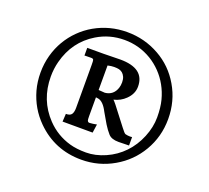

<svg xmlns="http://www.w3.org/2000/svg" viewBox="-136 -993 1269 1165"><g transform="rotate(20 498.0 -410.5)"><path d="M99.1 -299.8Q84.5 -353 84.5 -411.4Q84.5 -469.7 99.1 -523.2Q113.8 -576.7 140.6 -622.3Q167.5 -668 205.1 -705.1Q242.7 -742.2 288.1 -768.1Q383.8 -822.3 496.6 -822.3Q608.9 -822.3 705.1 -768.1Q798.3 -715.8 853 -622.1Q909.2 -526.9 909.2 -410.6Q909.2 -296.9 853 -201.2Q798.3 -108.4 705.1 -54.7Q609.4 1 496.6 1Q325.2 1 205.1 -118.2Q128.4 -194.8 99.1 -299.8ZM151.4 -410.6Q151.4 -259.3 251.5 -154.3Q314.9 -87.9 403.8 -62.5Q448.2 -49.8 508.8 -49.8Q569.3 -49.8 632.6 -77.6Q695.8 -105.5 742.4 -154.3Q789.1 -203.1 815.9 -268.8Q842.8 -334.5 842.8 -397.9Q842.8 -461.4 830.6 -508.1Q818.4 -554.7 796.1 -594.7Q773.9 -634.8 742.4 -667.5Q710.9 -700.2 672.4 -723.6Q591.8 -772 496.6 -772Q401.4 -772 321.3 -723.6Q200.7 -650.9 163.6 -507.8Q151.4 -461.4 151.4 -410.6ZM512.2 -651.4Q669.9 -651.4 669.9 -533.2Q669.9 -486.3 631.8 -449.2Q600.6 -418.5 556.6 -408.2Q562 -404.3 577.6 -384.8L667.5 -268.1Q689.9 -238.3 697.3 -236.3Q704.6 -234.4 712.4 -233.4Q720.2 -232.4 727.8 -232.4Q735.4 -232.4 740.7 -233.4V-179.2L673.3 -177.7Q627.4 -177.7 607.4 -200.2Q587.4 -222.7 569.3 -252L529.8 -319.8Q501.5 -376 468.3 -382.8Q460 -384.8 452.1 -385.3V-263.7Q452.1 -239.7 454.6 -234.9Q459 -225.6 468.3 -226.1Q489.7 -227.1 514.2 -232.4L506.3 -177.2L312 -177.7L314.9 -228.5Q341.3 -228 351.1 -241.9Q360.8 -255.9 360.8 -283.7L360.4 -560.5Q360.4 -587.9 358.4 -592.8Q356 -600.6 343.8 -600.6L309.1 -600.1Q303.2 -599.6 299.8 -599.6V-649.4H404.8ZM452.1 -590.8V-432.6Q473.1 -431.6 493.2 -429.7Q547.4 -435.5 564.9 -488.3Q570.3 -504.4 570.3 -524.9Q570.3 -545.4 563.7 -559.8Q557.1 -574.2 547.1 -582.3Q537.1 -590.3 524.9 -593.3Q512.7 -596.2 493.4 -596.2Q474.1 -596.2 452.1 -590.8Z"/></g></svg>

Font: HeadlandOne
Style: Regular
Weight: 400
Designer: Gary Lonergan
Foundry: Sorkin Type Co.
Version: Version 1.002